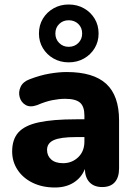

<svg xmlns="http://www.w3.org/2000/svg" viewBox="-20 -822 602 853"><path d="M285 -545Q248 -545 218 -562Q188 -579 170.5 -608Q153 -637 153 -673Q153 -710 170.5 -739Q188 -768 218 -785Q248 -802 285 -802Q323 -802 353 -785Q383 -768 400.5 -739Q418 -710 418 -673Q418 -637 400.5 -608Q383 -579 353 -562Q323 -545 285 -545ZM285 -614Q311 -614 328 -631Q345 -648 345 -673Q345 -699 328 -715.5Q311 -732 285 -732Q260 -732 243 -715.5Q226 -699 226 -673Q226 -648 243 -631Q260 -614 285 -614ZM224 11Q168 11 125 -10Q82 -31 58 -67.5Q34 -104 34 -149Q34 -203 62 -234Q90 -265 152.5 -278.5Q215 -292 318 -292H355V-309Q355 -349 335.5 -366Q316 -383 269 -383Q243 -383 212.5 -377Q182 -371 145 -355Q114 -344 94 -355.5Q74 -367 67.5 -390Q61 -413 71.5 -436Q82 -459 112 -470Q159 -488 200.5 -495Q242 -502 276 -502Q395 -502 452 -449.5Q509 -397 509 -287V-74Q509 -34 490 -12.5Q471 9 434 9Q398 9 378 -12Q358 -33 357 -71Q342 -33 307.5 -11Q273 11 224 11ZM355 -213H318Q249 -213 219 -199.5Q189 -186 189 -156Q189 -130 207.5 -113.5Q226 -97 260 -97Q300 -97 327.5 -123.5Q355 -150 355 -193Z"/></svg>

Font: Chiron GoRound TC EB
Style: Regular
Weight: 700
Designer: Ryoko NISHIZUKA 西塚涼子 (kana, bopomofo & ideographs); Paul D. Hunt (Latin, Greek & Cyrillic); Sandoll Communications 산돌커뮤니
Foundry: Adobe
Version: Version 1.000;hotconv 1.1.1;makeotfexe 2.6.0